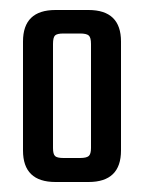

<svg xmlns="http://www.w3.org/2000/svg" viewBox="-20 -646 288 384"><path d="M91 -626H157Q222 -626 222 -563V-345Q222 -282 157 -282H91Q26 -282 26 -345V-563Q26 -626 91 -626ZM162 -350V-558Q162 -571 157.5 -575Q153 -579 140 -579H107Q94 -579 90 -575Q86 -571 86 -558V-350Q86 -338 90 -334Q94 -330 107 -330H140Q153 -330 157.5 -334Q162 -338 162 -350Z"/></svg>

Font: Teko Regular
Style: Regular
Weight: 400
Designer: Manushi Parikh, Jonny Pinhorn
Foundry: Indian Type Foundry
Version: Version 1.105;PS 1.0;hotconv 1.0.78;makeotf.lib2.5.61930; tt